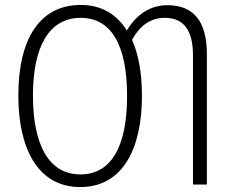

<svg xmlns="http://www.w3.org/2000/svg" viewBox="-20 -745 932 775"><path d="M553 -358C553 -446 540 -524 513 -584C544 -641 587 -673 645 -673C720 -673 759 -625 759 -521V0H815V-527C815 -662 759 -724 656 -724C584 -724 530 -685 492 -622C451 -687 390 -725 306 -725C141 -725 54 -589 54 -359C54 -153 128 10 304 10C478 10 553 -149 553 -358ZM113 -359C113 -554 176 -673 306 -673C430 -673 493 -561 493 -358C493 -158 432 -41 304 -41C177 -41 113 -161 113 -359Z"/></svg>

Font: Noto Sans Display SemiCondensed Light
Style: Regular
Weight: 300
Width: 4
Designer: Monotype Design Team
Foundry: Monotype Imaging Inc.
Version: Version 1.900